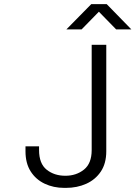

<svg xmlns="http://www.w3.org/2000/svg" viewBox="-20 -904 659 934"><path d="M293 10Q240 10 197 -10.5Q154 -31 129 -70.5Q104 -110 104 -168V-192H170V-174Q170 -108 207 -78.5Q244 -49 298 -49Q351 -49 388.5 -79Q426 -109 426 -174V-686H497V-168Q497 -109 470.5 -69.5Q444 -30 399.5 -10Q355 10 300 10ZM303 -761 424 -884H499L619 -761H545L461 -847L377 -761Z"/></svg>

Font: Chivo Mono Medium ExtraLight
Style: Regular
Weight: 250
Monospace: yes
Version: Version 1.008